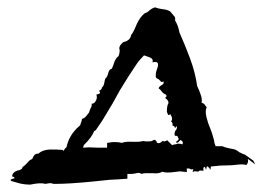

<svg xmlns="http://www.w3.org/2000/svg" viewBox="-20 -489 711 520"><path d="M446 -96 433 -109 426 -106 419 -107 417 -104 413 -102Q408 -100 405 -103L404 -106L402 -108Q400 -111 396 -110Q392 -106 382 -106H376L368 -107Q358 -105 353 -105H338Q320 -106 310 -102Q298 -105 284 -104L270 -102V-89H246L221 -90L205 -89Q207 -95 207 -96Q228 -116 235 -134L239 -136Q244 -144 252 -155L258 -164L264 -174L285 -209L305 -245Q326 -280 349 -314Q356 -325 370 -339L379 -336L387 -333Q396 -329 393 -320Q403 -323 406.5 -319Q410 -315 406 -304L403 -295Q402 -292 402 -286Q400 -277 409 -275L413 -271L416 -268Q419 -265 422 -269Q426 -262 417 -258Q409 -253 410 -249Q414 -247 415 -245L419 -240Q423 -235 429 -233Q434 -228 427 -224Q438 -216 436 -209L434 -205L433 -200Q432 -196 432 -187L433 -183L435 -179Q436 -175 441 -180Q450 -167 443 -160Q449 -157 447 -149L450 -148L452 -147Q454 -139 459 -148Q460 -143 458 -139L457 -137L456 -136Q452 -132 453 -122L456 -121H459Q462 -120 462 -116Q466 -113 462 -109L458 -106Q457 -105 457 -103Q460 -101 464 -105L467 -108L469 -110Q478 -105 474 -98Q462 -102 456 -98Q455 -99 446 -96ZM651 -59 671 -44 666 -54Q661 -58 653.5 -63Q646 -68 644 -70L638 -72L632 -75Q628 -76 624 -80Q618 -84 613 -85L602 -87Q588 -90 582 -93H564Q560 -102 560 -108Q558 -116 554 -129L549 -142L544 -155Q533 -188 540 -198L537 -202L534 -206Q532 -209 526 -211Q528 -222 523 -234L519 -245L514 -256Q509 -292 495 -330L481 -366L466 -401Q463 -419 454 -434Q456 -442 451 -446L441 -458Q433 -463 421 -464L410 -466L400 -469Q392 -467 385 -461L379 -456L372 -453Q360 -444 351 -425L344 -409Q340 -400 335 -394Q333 -379 314 -375Q303 -366 303 -358L304 -354V-350Q304 -344 301 -337Q295 -333 290 -322L287 -313L283 -303Q277 -302 274 -294L272 -287L269 -280Q264 -277 263 -267L261 -259Q259 -254 256 -252Q256 -246 248 -243Q253 -238 250 -236L246 -234L241 -233Q244 -224 240 -217Q236 -208 228 -208Q230 -203 225 -195L223 -190L221 -184L217 -179L213 -174Q209 -169 202 -167L201 -161L199 -156Q198 -149 193 -146Q167 -123 160 -90Q154 -86 153 -80L150 -83L132 -84H114Q95 -83 84 -73Q77 -73 73 -69Q69 -63 67 -58Q61 -57 54 -48L48 -42Q44 -38 41 -37Q41 -32 36 -30L32 -28L27 -27Q13 -22 13 -11L17 -10Q20 -8 19 -6Q-4 -1 24 5Q36 9 46 10Q54 11 62 11Q90 5 103 9Q113 7 118 7L125 9H131Q166 9 228 3L276 -2Q300 -3 325 -5V-18H337L345 -19L350 -20Q358 -22 363 -18Q369 -20 376 -20H392Q412 -18 419 -24Q430 -20 451 -23L468 -25L475 -24H477L486 -23V-34H487V-32L491 -33Q497 -31 498 -30L504 -31Q503 -30 502.5 -27Q502 -24 502 -23Q507 -26 510 -25L517 -24Q520 -28 524 -27H528L531 -26Q530 -34 532 -36L535 -37L538 -29L540 -38H543Q549 -32 550 -29L551 -38L561 -39Q575 -41 592 -41Q609 -41 623 -43Q638 -45 647 -42Q654 -49 651 -59Z"/></svg>

Font: Kom-post
Style: Regular
Weight: 400
Designer: @guaschetti
Foundry: guaschetti
Version: Version 1.00 December 6, 2021, initial release